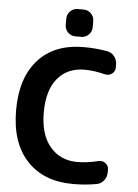

<svg xmlns="http://www.w3.org/2000/svg" viewBox="-62 -1016 758 1053"><g transform="rotate(5 317.0 -490.0)"><path d="M322.3 -818.4Q298.8 -818.4 281.7 -835.4Q264.6 -852.5 264.6 -876V-911.1Q264.6 -934.6 281.7 -951.7Q298.8 -968.8 322.3 -968.8H355.5Q378.9 -968.8 396 -951.7Q413.1 -934.6 413.1 -911.1V-876Q413.1 -852.5 396 -835.4Q378.9 -818.4 355.5 -818.4ZM508.8 -148.4Q515.6 -149.4 520.5 -149.4Q535.2 -149.4 546.9 -140.6Q564.5 -127.9 564.5 -106.4V-90.8Q564.5 -65.4 548.8 -45.4Q533.2 -25.4 507.8 -21.5Q448.2 -10.7 385.7 -10.7Q381.8 -10.7 377.9 -10.7Q218.8 -10.7 126.5 -108.9Q34.2 -207 34.2 -387.7Q34.2 -565.4 123.5 -664.6Q212.9 -763.7 375 -763.7Q439.5 -763.7 502 -752.9Q527.3 -749 543 -729Q558.6 -709 558.6 -683.6V-667Q558.6 -645.5 541 -632.8Q529.3 -624 514.6 -624Q509.8 -624 502.9 -625Q442.4 -640.6 389.6 -640.6Q294.9 -640.6 240.7 -575.2Q186.5 -509.8 186.5 -387.7Q186.5 -265.6 243.2 -199.2Q299.8 -132.8 392.6 -132.8Q447.3 -132.8 508.8 -148.4Z"/></g></svg>

Font: Gen Jyuu Gothic Bold
Style: Bold
Weight: 700
Designer: [Source Han Sans]
Ryoko NISHIZUKA  (kana & ideographs); Paul D. Hunt (Latin, Greek & Cyrillic); Wenlong ZHANG  (bopomofo
Version: Version 1.002.20150607